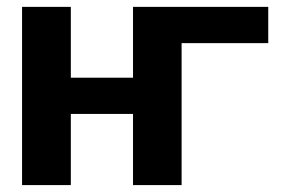

<svg xmlns="http://www.w3.org/2000/svg" viewBox="-20 -536 827 556"><path d="M43.9 -516.1H185.1V-311H365.2V-516.1H756.8V-411.1H505.9V0H365.2V-206.1H185.1V0H43.9Z"/></svg>

Font: LT Superior
Style: Bold
Weight: 400
Designer: Daniel Lyons
Foundry: LyonsType
Version: Version 1.000